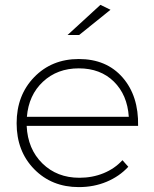

<svg xmlns="http://www.w3.org/2000/svg" viewBox="-20 -763 629 784"><path d="M301.8 -522Q415 -522 480.7 -446.5Q546.4 -371.1 543.9 -249H88.9Q93.3 -154.3 153.1 -95.7Q212.9 -37.1 304.2 -37.1Q357.4 -37.1 402.8 -55.7Q448.2 -74.2 480 -108.9L503.9 -82Q467.3 -42.5 415.3 -20.8Q363.3 1 301.8 1Q191.4 1 119.6 -72.3Q47.9 -145.5 47.9 -259.8Q47.9 -374 119.6 -448Q191.4 -522 301.8 -522ZM89.8 -286.1H505.9Q500 -375.5 445.1 -429.7Q390.1 -483.9 301.8 -483.9Q213.9 -483.9 155.5 -429.4Q97.2 -375 89.8 -286.1ZM255.9 -620.1 390.1 -743.2 431.2 -723.1 303.2 -620.1Z"/></svg>

Font: Trueno UltraLight
Style: Regular
Weight: 250
Designer: Julieta Ulanovsky
Foundry: Julieta Ulanovsky
Version: Version 3.001b | FøM Fix